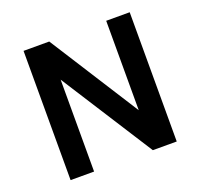

<svg xmlns="http://www.w3.org/2000/svg" viewBox="-115 -778 947 906"><g transform="rotate(-20 358.5 -324.5)"><path d="M91 -649H220L506 -200V-649H624V0H504L209 -461.5V0H91Z"/></g></svg>

Font: Karla
Style: Bold
Weight: 700
Designer: Jonathan Pinhorn
Version: Version 2.004; ttfautohint (v1.8.4.7-5d5b);gftools[0.9.33]